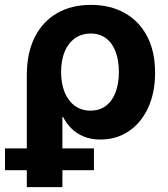

<svg xmlns="http://www.w3.org/2000/svg" viewBox="-53 -558 685 782"><path d="M56.2 204.1V-251Q56.2 -342.3 88.4 -406.2Q120.6 -470.2 179.2 -504.2Q237.8 -538.1 317.4 -538.1Q395.5 -538.1 454.3 -505.4Q513.2 -472.7 545.9 -410.9Q578.6 -349.1 578.6 -261.7Q578.6 -179.7 550 -118.4Q521.5 -57.1 471.2 -23.4Q420.9 10.3 356 10.3Q316.9 10.3 287.4 -2.2Q257.8 -14.6 237.3 -35.4Q216.8 -56.2 204.1 -81.5H201.2V204.1ZM315.4 -107.4Q352.5 -107.4 378.4 -127Q404.3 -146.5 417.7 -181.9Q431.2 -217.3 431.2 -265.1Q431.2 -312 418 -347.2Q404.8 -382.3 379.2 -401.9Q353.5 -421.4 316.4 -421.4Q279.3 -421.4 252.2 -402.1Q225.1 -382.8 210.4 -347.7Q195.8 -312.5 195.8 -265.1Q195.8 -217.3 210.4 -181.9Q225.1 -146.5 252 -127Q278.8 -107.4 315.4 -107.4ZM-32.7 135.3V46.4H329.6V135.3Z"/></svg>

Font: Inter 24pt
Style: Bold
Weight: 700
Designer: Rasmus Andersson
Foundry: rsms
Version: Version 4.001;git-66647c0bb